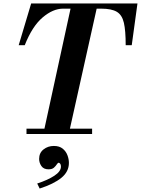

<svg xmlns="http://www.w3.org/2000/svg" viewBox="-20 -774 814 1109"><path d="M230 0 394 -754H545L377 0ZM133 0V-31H512V0ZM88 -513 160 -754H774L741 -513H706Q706 -597 695.5 -642.5Q685 -688 654.5 -706Q624 -724 565 -724H344Q286 -724 226 -673Q166 -622 123 -513ZM209 315 195 286Q256 266 294 241Q332 216 332 188Q332 177 327.5 171.5Q323 166 319 166Q314 166 308 175.5Q302 185 291.5 194.5Q281 204 260 204Q232 204 219 185Q206 166 206 144Q206 109 231.5 89Q257 69 291 69Q323 69 342 84.5Q361 100 369.5 122.5Q378 145 378 167Q378 218 334 253.5Q290 289 209 315Z"/></svg>

Font: Libre Bodoni
Style: Bold Italic
Weight: 700
Italic angle: -13°
Version: Version 2.005;gftools[0.9.23]